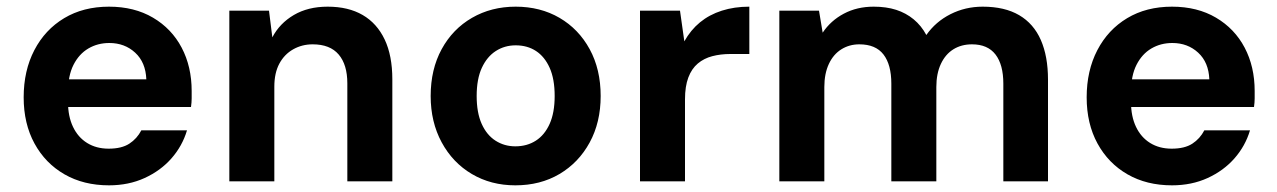

<svg xmlns="http://www.w3.org/2000/svg" viewBox="-20 -544 3830 576"><path d="M307 12Q231 12 173.5 -21Q116 -54 83.5 -113.5Q51 -173 51 -252Q51 -332 83 -393.5Q115 -455 172.5 -489.5Q230 -524 307 -524Q383 -524 439 -491Q495 -458 525 -401Q555 -344 555 -271Q555 -261 555 -249Q555 -237 553 -223H147V-306H419Q417 -357 385.5 -386Q354 -415 308 -415Q273 -415 245 -398.5Q217 -382 200.5 -349.5Q184 -317 184 -267V-238Q184 -195 199 -163.5Q214 -132 241.5 -115Q269 -98 306 -98Q345 -98 368 -113Q391 -128 404 -153H541Q527 -106 494.5 -69Q462 -32 414 -10Q366 12 307 12Z M668 0V-512H787L797 -432Q819 -474 861.5 -499Q904 -524 963 -524Q1025 -524 1068 -499Q1111 -474 1134 -425.5Q1157 -377 1157 -306V0H1022V-294Q1022 -350 996 -380.5Q970 -411 918 -411Q886 -411 859.5 -396Q833 -381 818 -353Q803 -325 803 -284V0Z M1526 12Q1453 12 1395.5 -22Q1338 -56 1305 -117Q1272 -178 1272 -256Q1272 -336 1305 -396.5Q1338 -457 1396 -490.5Q1454 -524 1527 -524Q1601 -524 1658.5 -490.5Q1716 -457 1749 -396.5Q1782 -336 1782 -256Q1782 -177 1749 -116.5Q1716 -56 1658.5 -22Q1601 12 1526 12ZM1526 -105Q1561 -105 1587.5 -122Q1614 -139 1629 -172.5Q1644 -206 1644 -256Q1644 -307 1629 -340.5Q1614 -374 1588 -391Q1562 -408 1527 -408Q1494 -408 1467.5 -391Q1441 -374 1425.5 -340.5Q1410 -307 1410 -256Q1410 -206 1425 -172.5Q1440 -139 1466.5 -122Q1493 -105 1526 -105Z M1900 0V-512H2020L2033 -420Q2052 -454 2080 -477Q2108 -500 2145.5 -512Q2183 -524 2228 -524V-382H2171Q2142 -382 2117 -375.5Q2092 -369 2073.5 -353.5Q2055 -338 2045 -311.5Q2035 -285 2035 -246V0Z M2318 0V-512H2437L2448 -446Q2472 -482 2511.5 -503Q2551 -524 2601 -524Q2639 -524 2668.5 -514.5Q2698 -505 2721 -486Q2744 -467 2759 -439Q2787 -479 2831.5 -501.5Q2876 -524 2928 -524Q2994 -524 3037.5 -498.5Q3081 -473 3102.5 -424Q3124 -375 3124 -305V0H2990V-293Q2990 -350 2966.5 -380.5Q2943 -411 2896 -411Q2864 -411 2840 -396Q2816 -381 2802.5 -352Q2789 -323 2789 -283V0H2654V-293Q2654 -350 2630.5 -380.5Q2607 -411 2558 -411Q2528 -411 2504 -396Q2480 -381 2466.5 -352Q2453 -323 2453 -283V0Z M3496 12Q3420 12 3362.5 -21Q3305 -54 3272.5 -113.5Q3240 -173 3240 -252Q3240 -332 3272 -393.5Q3304 -455 3361.5 -489.5Q3419 -524 3496 -524Q3572 -524 3628 -491Q3684 -458 3714 -401Q3744 -344 3744 -271Q3744 -261 3744 -249Q3744 -237 3742 -223H3336V-306H3608Q3606 -357 3574.5 -386Q3543 -415 3497 -415Q3462 -415 3434 -398.5Q3406 -382 3389.5 -349.5Q3373 -317 3373 -267V-238Q3373 -195 3388 -163.5Q3403 -132 3430.5 -115Q3458 -98 3495 -98Q3534 -98 3557 -113Q3580 -128 3593 -153H3730Q3716 -106 3683.5 -69Q3651 -32 3603 -10Q3555 12 3496 12Z"/></svg>

Font: DM Sans 12pt
Style: Bold
Weight: 700
Version: Version 4.004;gftools[0.9.30]